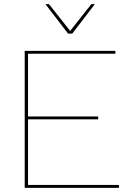

<svg xmlns="http://www.w3.org/2000/svg" viewBox="-20 -905 623 925"><path d="M437 -885 328 -743H308L199 -885H216L318 -756L420 -885ZM99 0V-660H536V-646H115V-344H453V-330H115V-14H553V0Z"/></svg>

Font: Elaine Sans Thin
Style: Regular
Weight: 250
Designer: Wei Huang
Foundry: Wei Huang
Version: Version 2.001;December 24, 2019;FontCreator 12.0.0.2547 64-b